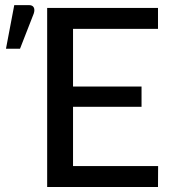

<svg xmlns="http://www.w3.org/2000/svg" viewBox="-20 -749 696 769"><path d="M612.8 -717.3V-633.3H272.5V-402.3H546.9V-321.3H272.5V-84H613.3L612.8 0H168.9V-717.3ZM96.2 -728.5Q110.4 -728.5 115.2 -719.2Q120.1 -710 115.2 -694.8L60.1 -553.7H3.9L37.1 -728.5Z"/></svg>

Font: Lato-Medium
Style: Regular
Weight: 500
Designer: Lukasz Dziedzic
Foundry: tyPoland Lukasz Dziedzic
Version: Version 2.006; 2014-01-15